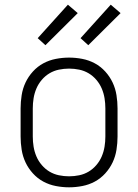

<svg xmlns="http://www.w3.org/2000/svg" viewBox="-20 -788 590 820"><path d="M275 12Q247 12 218.5 6.5Q190 1 165 -12.5Q140 -26 120.5 -47.5Q101 -69 89 -94.5Q77 -120 72.5 -148.5Q68 -177 68 -205V-325Q68 -353 72.5 -381.5Q77 -410 89 -435.5Q101 -461 120.5 -482.5Q140 -504 165 -517.5Q190 -531 218.5 -536.5Q247 -542 275 -542Q303 -542 331.5 -536.5Q360 -531 385 -517.5Q410 -504 429.5 -482.5Q449 -461 461 -435.5Q473 -410 477.5 -381.5Q482 -353 482 -325V-205Q482 -177 477.5 -148.5Q473 -120 461 -94.5Q449 -69 429.5 -47.5Q410 -26 385 -12.5Q360 1 331.5 6.5Q303 12 275 12ZM275 -35Q297 -35 318.5 -39.5Q340 -44 358.5 -55Q377 -66 391.5 -83Q406 -100 414.5 -120Q423 -140 426.5 -161.5Q430 -183 430 -205V-325Q430 -347 426.5 -368.5Q423 -390 414.5 -410Q406 -430 391.5 -447Q377 -464 358.5 -475Q340 -486 318.5 -490.5Q297 -495 275 -495Q253 -495 231.5 -490.5Q210 -486 191.5 -475Q173 -464 158.5 -447Q144 -430 135.5 -410Q127 -390 123.5 -368.5Q120 -347 120 -325V-205Q120 -183 123.5 -161.5Q127 -140 135.5 -120Q144 -100 158.5 -83Q173 -66 191.5 -55Q210 -44 231.5 -39.5Q253 -35 275 -35ZM357 -595 324 -625 453 -768 495 -732ZM174 -595 141 -625 270 -768 312 -732Z"/></svg>

Font: Lode Dark Term
Style: Regular
Weight: 400
Monospace: yes
Designer: Belleve Invis
Foundry: Belleve Invis
Version: Version 29.2.0